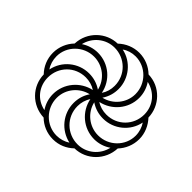

<svg xmlns="http://www.w3.org/2000/svg" viewBox="-168 -932 1150 1150"><g transform="rotate(-45 407.5 -357.0)"><path d="M408 9C458 9 504 -12 538 -44C635 -46 719 -124 721 -226C754 -260 774 -306 774 -357C774 -406 754 -453 721 -487C719 -583 642 -666 539 -670C505 -703 458 -723 408 -723C357 -723 311 -703 277 -670C179 -668 98 -591 94 -488C61 -454 41 -408 41 -357C41 -306 61 -261 94 -227C96 -127 176 -47 277 -43C311 -11 357 9 408 9ZM442 -376C464 -409 474 -444 474 -482C474 -572 410 -650 322 -667C346 -684 377 -693 408 -693C494 -693 566 -621 566 -532C566 -456 513 -392 442 -376ZM419 -396C401 -482 325 -548 233 -548C194 -548 158 -536 129 -516C144 -591 206 -640 282 -640C372 -640 443 -570 443 -479C443 -450 435 -420 419 -396ZM529 -321C499 -321 470 -329 445 -346C533 -363 599 -439 599 -532C599 -570 587 -607 567 -637C637 -621 691 -559 691 -483C691 -395 622 -321 529 -321ZM97 -272C81 -297 72 -326 72 -357C72 -444 144 -516 233 -516C309 -516 372 -462 388 -391C356 -413 320 -423 283 -423C193 -423 116 -360 97 -272ZM582 -198C507 -198 443 -252 427 -323C460 -301 495 -291 533 -291C622 -291 700 -355 717 -441C734 -418 743 -388 743 -357C743 -270 671 -198 582 -198ZM249 -77C177 -93 124 -156 124 -231C124 -319 193 -393 286 -393C315 -393 345 -385 370 -368C282 -351 216 -275 216 -182C216 -144 228 -107 249 -77ZM407 -21C320 -21 249 -93 249 -182C249 -258 302 -322 373 -338C351 -305 341 -270 341 -232C341 -142 405 -64 493 -47C469 -31 439 -21 407 -21ZM533 -74C443 -74 372 -144 372 -235C372 -264 380 -294 396 -318C414 -232 490 -166 582 -166C621 -166 657 -178 686 -198C670 -127 611 -74 533 -74Z"/></g></svg>

Font: Noto Serif Armenian Condensed ExtraLight
Style: Regular
Weight: 200
Width: 3
Designer: Monotype Design Team
Foundry: Monotype Imaging Inc.
Version: Version 2.008